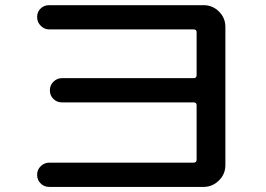

<svg xmlns="http://www.w3.org/2000/svg" viewBox="-20 -735 1040 750"><path d="M736.3 -99.6Q748 -99.6 748 -111.3V-324.2Q748 -335 736.3 -335H221.7Q202.1 -335 188.5 -348.6Q174.8 -362.3 174.8 -382.3Q174.8 -402.3 189 -416Q203.1 -429.7 221.7 -429.7H736.3Q748 -429.7 748 -441.4V-609.4Q748 -620.1 736.3 -620.1H171.9Q153.3 -620.1 139.2 -634.3Q125 -648.4 125 -668.5Q125 -688.5 138.7 -701.7Q152.3 -714.8 171.9 -714.8H775.4Q810.5 -714.8 835.4 -689.9Q860.4 -665 860.4 -629.9V-89.8Q860.4 -54.7 835 -29.8Q809.6 -4.9 775.4 -4.9H171.9Q152.3 -4.9 138.7 -18.6Q125 -32.2 125 -52.2Q125 -72.3 139.2 -85.9Q153.3 -99.6 171.9 -99.6Z"/></svg>

Font: Rounded-X Mgen+ 1m medium
Style: Regular
Weight: 500
Designer: [Source Han Sans]
Ryoko NISHIZUKA  (kana & ideographs); Paul D. Hunt (Latin, Greek & Cyrillic); Wenlong ZHANG  (bopomofo
Version: Version 1.059.20150602